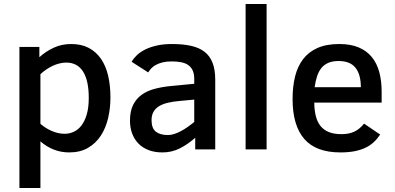

<svg xmlns="http://www.w3.org/2000/svg" viewBox="-20 -747 1975 960"><path d="M532.2 -259.8Q532.2 -206.1 520.5 -156.2Q508.8 -106.4 483.9 -68.4Q459 -30.3 419.9 -7.6Q380.9 15.1 326.2 15.1Q284.7 15.1 248.5 0.7Q212.4 -13.7 182.1 -40V192.9H77.1V-512.2H176.8V-460.9Q209 -490.2 248.8 -508.5Q288.6 -526.9 335.9 -526.9Q387.2 -526.9 424.1 -507.3Q460.9 -487.8 485.1 -452.6Q509.3 -417.5 520.8 -368.2Q532.2 -318.8 532.2 -259.8ZM423.8 -257.8Q423.8 -344.2 395.3 -389.2Q366.7 -434.1 311 -434.1Q293.5 -434.1 275.6 -429.4Q257.8 -424.8 241.2 -416.7Q224.6 -408.7 209.5 -398.2Q194.3 -387.7 182.1 -376V-127.9Q193.8 -117.7 207.8 -108.6Q221.7 -99.6 237.3 -92.8Q252.9 -85.9 269.5 -82Q286.1 -78.1 303.2 -78.1Q327.6 -78.1 349.6 -88.4Q371.6 -98.6 387.9 -120.4Q404.3 -142.1 414.1 -176Q423.8 -210 423.8 -257.8Z M956.1 0V-58.1Q919.9 -25.9 879.6 -5.4Q839.4 15.1 792 15.1Q752.9 15.1 722.7 3.4Q692.4 -8.3 671.9 -29.5Q651.4 -50.8 640.6 -79.8Q629.9 -108.9 629.9 -144Q629.9 -190.4 645.3 -221.7Q660.6 -252.9 687.7 -272.7Q714.8 -292.5 752.2 -302.5Q789.6 -312.5 834 -316.9L951.2 -328.1V-352.1Q951.2 -377.4 943.6 -394.3Q936 -411.1 921.6 -421.4Q907.2 -431.6 886 -435.8Q864.7 -439.9 837.9 -439.9Q812 -439.9 792.7 -435.1Q773.4 -430.2 759.3 -422.4Q745.1 -414.6 735.8 -404.5Q726.6 -394.5 721.2 -384.8L638.2 -438Q647.5 -454.6 663.8 -470.5Q680.2 -486.3 704.6 -498.8Q729 -511.2 762.5 -519Q795.9 -526.9 839.8 -526.9Q893.6 -526.9 934.1 -518.1Q974.6 -509.3 1001.7 -488.8Q1028.8 -468.3 1042.5 -433.8Q1056.2 -399.4 1056.2 -348.1V0ZM951.2 -249 877.9 -242.2Q844.2 -239.3 818.1 -232.9Q792 -226.6 774.2 -215.3Q756.3 -204.1 747.1 -187.3Q737.8 -170.4 737.8 -146Q737.8 -105.5 759.3 -88.6Q780.8 -71.8 819.8 -71.8Q835 -71.8 851.3 -77.1Q867.7 -82.5 884.5 -91.3Q901.4 -100.1 918.2 -112.1Q935.1 -124 951.2 -137.2Z M1208 0V-727.1H1313V0Z M1551.3 -233.9Q1551.8 -195.3 1559.3 -165.8Q1566.9 -136.2 1583 -116.5Q1599.1 -96.7 1624.8 -86.4Q1650.4 -76.2 1688 -76.2Q1723.1 -76.2 1750.2 -88.1Q1777.3 -100.1 1800.3 -128.9L1880.9 -74.2Q1866.2 -52.2 1848.1 -35.6Q1830.1 -19 1806.2 -7.8Q1782.2 3.4 1751.7 9.3Q1721.2 15.1 1682.1 15.1Q1559.6 15.1 1501.2 -52.5Q1442.9 -120.1 1442.9 -252Q1442.9 -314 1455.3 -364.5Q1467.8 -415 1495.4 -451.2Q1522.9 -487.3 1567.4 -507.1Q1611.8 -526.9 1676.3 -526.9Q1733.4 -526.9 1773.7 -509.8Q1814 -492.7 1839.4 -461.4Q1864.7 -430.2 1876.5 -386.2Q1888.2 -342.3 1888.2 -289.1V-233.9ZM1784.2 -311Q1784.2 -375 1757.3 -408.4Q1730.5 -441.9 1672.9 -441.9Q1643.6 -441.9 1622.8 -433.3Q1602.1 -424.8 1588.1 -408.2Q1574.2 -391.6 1565.9 -367.2Q1557.6 -342.8 1553.2 -311Z"/></svg>

Font: Clear Sans Medium
Style: Regular
Weight: 500
Foundry: Intel Corporation
Version: Version 1.00